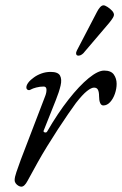

<svg xmlns="http://www.w3.org/2000/svg" viewBox="-20 -684 458 721"><path d="M60 17Q55 17 49 13.5Q43 10 39 4.5Q35 -1 35 -7Q35 -19 41.5 -37.5Q48 -56 58 -84L150 -324Q155 -337 154.5 -348Q154 -359 144 -359Q130 -359 116.5 -355.5Q103 -352 96 -348Q90 -344 84.5 -346.5Q79 -349 79 -356Q79 -364 86.5 -374Q94 -384 107 -393Q119 -402 135.5 -408Q152 -414 170 -414Q198 -414 205.5 -400Q213 -386 207.5 -362.5Q202 -339 190 -309L145 -196Q141 -189 147.5 -187Q154 -185 157 -190Q197 -259 237.5 -310.5Q278 -362 313 -390.5Q348 -419 371 -419Q397 -419 407.5 -404Q418 -389 418 -369Q418 -351 411.5 -332Q405 -313 393.5 -300.5Q382 -288 368 -288Q360 -288 356 -297.5Q352 -307 352 -323Q352 -338 348 -346.5Q344 -355 333 -355Q323 -355 306.5 -342Q290 -329 265 -297Q254 -282 236 -256Q218 -230 197.5 -198.5Q177 -167 157 -134.5Q137 -102 122 -75Q95 -27 83.5 -5Q72 17 60 17ZM275 -475Q267 -475 266 -481.5Q265 -488 269 -495L344 -639Q349 -649 355.5 -656.5Q362 -664 369 -664Q374 -664 383.5 -658Q393 -652 400.5 -644Q408 -636 408 -628Q408 -624 403.5 -616.5Q399 -609 390 -598L298 -490Q294 -484 287.5 -479.5Q281 -475 275 -475Z"/></svg>

Font: EB Garamond
Style: Italic
Weight: 400
Italic angle: -17.2°
Designer: Georg Duffner and Octavio Pardo
Foundry: Georg Duffner
Version: Version 1.001